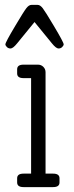

<svg xmlns="http://www.w3.org/2000/svg" viewBox="-20 -764 304 784"><path d="M200 -658Q240 -591 240 -583Q240 -578 234 -572Q228 -566 219 -566Q209 -566 192 -587L121 -674L50 -587Q33 -566 23 -566Q14 -566 8 -572Q2 -578 2 -583Q2 -591 42 -658Q77 -717 87.5 -730.5Q98 -744 108 -744H134Q144 -744 154.5 -730.5Q165 -717 200 -658ZM197 -55Q223 -55 223 -36V-19Q223 0 197 0H76Q50 0 50 -19V-36Q50 -55 76 -55H107V-445H76Q50 -445 50 -464V-481Q50 -500 76 -500H135Q148 -500 157 -491Q166 -482 166 -469V-55Z"/></svg>

Font: Solway Light
Style: Regular
Weight: 300
Designer: Mariya V. Pigoulevskaya
Foundry: The Northern Block Ltd.
Version: Version 1.000;hotconv 1.0.109;makeotfexe 2.5.65596